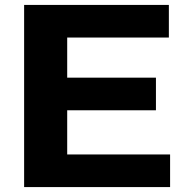

<svg xmlns="http://www.w3.org/2000/svg" viewBox="-20 -760 757 780"><path d="M78 0V-740H666V-607.5H253V-444.5H613.5V-312H253V-132.5H671V0Z"/></svg>

Font: Encode Sans Exp
Style: Bold
Weight: 700
Width: 7
Designer: Multiple Designers
Foundry: Impallari Type
Version: Version 3.002; ttfautohint (v1.8.3) -l 8 -r 50 -G 200 -x 14 